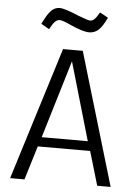

<svg xmlns="http://www.w3.org/2000/svg" viewBox="-56 -861 641 904"><g transform="rotate(5 264.0 -409.0)"><path d="M419.4 -792.5Q400.4 -751.5 381.6 -733.9Q362.8 -716.3 336.9 -716.3Q307.1 -716.3 249 -742.7Q208.5 -761.7 194.8 -761.7Q182.1 -761.7 171.9 -751.2Q161.6 -740.7 147.9 -714.8L108.4 -737.3H109.9Q131.3 -782.2 148.7 -800.3Q166 -818.4 189.5 -818.4Q213.4 -818.4 280.8 -789.6Q326.2 -772 335.9 -772Q347.7 -772 356.9 -781Q366.2 -790 380.4 -814ZM375.5 -205.1 268.6 -573.2 157.7 -205.1ZM438 0 390.6 -160.2H143.1L94.2 0H26.4L221.7 -627H314.9L501.5 0Z"/></g></svg>

Font: Anaheim
Style: Regular
Weight: 400
Designer: vernon adams
Foundry: vernon adams
Version: Version 1.002; ttfautohint (v0.93.5-3d13) -l 8 -r 50 -G 200 